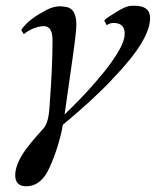

<svg xmlns="http://www.w3.org/2000/svg" viewBox="-20 -430 543 669"><path d="M503 -367C503 -396 485 -410 448 -410C443 -410 437 -410 431 -409C422 -408 406 -401 385 -388C364 -375 350 -366 343 -359L352 -342C358 -347 366 -350 376 -350C395 -350 407 -343 412 -329C417 -313 414 -294 404 -272C386 -235 355 -192 312 -143C284 -110 248 -73 205 -31C229 -198 242 -290 243 -305C245 -321 246 -334 246 -344C246 -380 235 -400 214 -405C205 -407 196 -408 189 -408C170 -408 150 -401 127 -387C91 -367 67 -346 54 -325L63 -311C76 -322 93 -331 112 -336C120 -338 127 -339 132 -339C153 -339 163 -323 163 -290C163 -231 160 -156 153 -65C151 -23 144 5 131 18C95 58 72 86 62 102C43 131 33 158 33 181C33 206 46 219 71 219C106 219 134 197 153 153C174 106 190 56 199 5C272 -56 331 -110 374 -157C460 -246 503 -316 503 -367Z"/></svg>

Font: GFS Pyrsos
Style: Regular
Weight: 400
Designer: George Matthiopoulos
Foundry: George Matthiopoulos
Version: Version 1.0